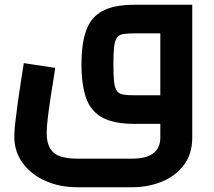

<svg xmlns="http://www.w3.org/2000/svg" viewBox="-20 -520 897 806"><path d="M303 266Q230 266 170 239Q110 212 75 164Q40 116 40 53Q40 32 44 -4.5Q48 -41 54 -84.5Q60 -128 67 -173Q74 -218 80 -255L212 -235Q201 -168 193 -115Q185 -62 180.5 -24Q176 14 176 38Q176 79 190.5 103Q205 127 233.5 136.5Q262 146 303 146H535Q594 146 623.5 123.5Q653 101 653 58V-440L727 -380H545Q515 -380 497.5 -377Q480 -374 471 -362Q462 -350 459 -323.5Q456 -297 456 -250Q456 -203 459 -176.5Q462 -150 471 -138Q480 -126 497.5 -123Q515 -120 545 -120H653V0H545Q458 0 409.5 -26.5Q361 -53 341.5 -108.5Q322 -164 322 -250Q322 -336 341.5 -391.5Q361 -447 409.5 -473.5Q458 -500 545 -500H787V58Q787 127 751.5 173.5Q716 220 658.5 243Q601 266 535 266Z"/></svg>

Font: Titillium Web
Style: Bold
Weight: 700
Designer: Mohamed Gaber, Accademia di Belle Arti di Urbino
Foundry: Kief Type Foundry, Accademia di Belle Arti di Urbino
Version: Version 3.000